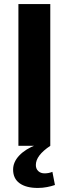

<svg xmlns="http://www.w3.org/2000/svg" viewBox="-20 -720 339 948"><path d="M228.3 -700V0H70.9V-700ZM166.5 208Q109.1 208 76.9 184.9Q44.7 161.8 44.7 117.2Q44.7 80.1 74.9 48Q105 16 159.3 -5L228.3 0Q192.4 24 174.7 47.4Q157 70.9 157 94.7Q157 113.6 169 124.8Q180.9 136 200.3 136Q220.3 136 238.7 128.5L251.3 193.4Q234.1 199.5 212.2 203.7Q190.3 208 166.5 208Z"/></svg>

Font: Pathway Extreme 8pt Thin 12pt
Style: Regular
Weight: 100
Version: Version 1.001;gftools[0.9.26]